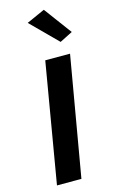

<svg xmlns="http://www.w3.org/2000/svg" viewBox="-145 -1031 641 1085"><g transform="rotate(-15 175.5 -489.0)"><path d="M124 -930 231 -978 351 -816 276 -778ZM165 -700H310L189 0H46Z"/></g></svg>

Font: Jost* 600 Semi
Style: Italic
Weight: 600
Italic angle: -10°
Version: Version 3.500